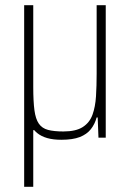

<svg xmlns="http://www.w3.org/2000/svg" viewBox="-20 -530 501 739"><path d="M73 189V-510H108V-195Q108 -140 112.5 -106Q117 -72 129.5 -54Q142 -36 165 -30Q188 -24 224 -24Q272 -24 298.5 -41Q325 -58 336 -88.5Q347 -119 349.5 -159.5Q352 -200 352 -246V-510H387V0H359L356 -78H352Q345 -52 329.5 -32.5Q314 -13 287 -2.5Q260 8 216 8Q185 8 162 1.5Q139 -5 123 -18Q107 -31 96 -53L142 -29H108V189Z"/></svg>

Font: Saira Thin Condensed
Style: Regular
Weight: 100
Width: 3
Version: Version 1.101